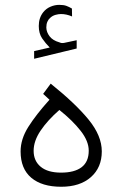

<svg xmlns="http://www.w3.org/2000/svg" viewBox="-20 -750 490 769"><path d="M179.2 -559.6Q162.1 -576.7 148.7 -596.4Q135.3 -616.2 135.3 -646Q135.3 -678.7 153.3 -701.2Q165 -715.8 182.1 -723.1Q199.2 -730.5 217.3 -730.5Q234.9 -730.5 245.6 -726.6Q256.3 -722.7 268.1 -715.8L268.6 -684.1Q246.1 -693.8 224.1 -693.8Q214.4 -693.8 202.1 -690.4Q189.9 -687 180.7 -678.2Q173.8 -672.4 169.7 -662.8Q165.5 -653.3 165.5 -639.6Q166 -621.1 178.7 -604.5Q191.4 -587.9 217.3 -580.6Q218.8 -580.1 221.9 -578.9Q225.1 -577.6 230 -577.6Q233.9 -577.6 236.3 -578.1L287.1 -588.9V-555.7L116.7 -514.6V-545.4ZM183.1 -415Q282.7 -335 335.2 -270.5Q387.7 -206.1 387.7 -143.6Q387.7 -79.1 344 -40.5Q300.3 -2 225.1 -2Q147.9 -2 105.2 -38.1Q62.5 -74.2 62.5 -143.6Q62.5 -192.9 93.5 -241.9Q124.5 -291 178.2 -350.6L152.8 -374ZM217.8 -309.6Q170.4 -268.1 142.6 -226.8Q114.7 -185.5 114.7 -146Q114.7 -105.5 143.1 -82Q171.4 -58.6 224.6 -58.6Q278.3 -58.6 306.9 -80.3Q335.4 -102.1 335.4 -146.5Q335.4 -184.6 303.2 -225.8Q271 -267.1 217.8 -309.6Z"/></svg>

Font: Vazir Thin UI
Style: Thin-UI
Weight: 100
Designer: Saber Rastikerdar
Foundry: Saber Rastikerdar
Version: Version 30.0.0